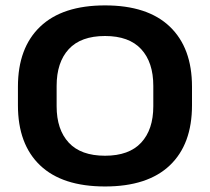

<svg xmlns="http://www.w3.org/2000/svg" viewBox="-20 -675 778 712"><path d="M369.5 16.5Q211 16.5 128.8 -61.8Q46.5 -140 46.5 -284.5V-353.5Q46.5 -497.5 129 -576.2Q211.5 -655 369.5 -655Q527.5 -655 609.8 -576.2Q692 -497.5 692 -353.5V-284.5Q692 -140 609.8 -61.8Q527.5 16.5 369.5 16.5ZM369.5 -97.5Q458.5 -97.5 503.5 -146Q548.5 -194.5 548.5 -281V-356.5Q548.5 -444 503.5 -492.8Q458.5 -541.5 369.5 -541.5Q280 -541.5 235 -492.8Q190 -444 190 -356.5V-281Q190 -194.5 235 -146Q280 -97.5 369.5 -97.5Z"/></svg>

Font: AnekLatin_SemiExpandedSemiBold
Style: Regular
Weight: 600
Width: 6
Designer: Yesha Goshar
Foundry: Ek Type
Version: Version 1.003